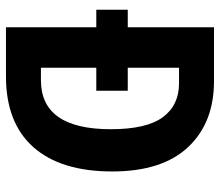

<svg xmlns="http://www.w3.org/2000/svg" viewBox="-68 -686 754 659"><g transform="rotate(90 309.5 -357.0)"><path d="M259 -714Q402 -714 485.5 -625Q569 -536 569 -365Q569 -188 485.5 -94Q402 0 243 0H74V-310H14V-418H74V-714ZM266 -594H213V-418H292V-310H213V-120H256Q424 -120 424 -360Q424 -482 383 -538Q342 -594 266 -594Z"/></g></svg>

Font: Noto Sans Malayalam Condensed
Style: Bold
Weight: 700
Width: 3
Designer: Jelle Bosma - Monotype Design Team
Foundry: Monotype Imaging Inc.
Version: Version 2.104; ttfautohint (v1.8.4.7-5d5b)